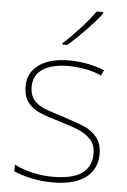

<svg xmlns="http://www.w3.org/2000/svg" viewBox="-55 -806 567 856"><g transform="rotate(5 229.0 -378.0)"><path d="M213 10Q162 10 116.5 0Q71 -10 39 -24V-54Q119 -15 213 -15Q384 -15 384 -134Q384 -171 363.5 -194.5Q343 -218 311 -232Q279 -246 224 -262Q161 -281 129.5 -294.5Q98 -308 77 -334.5Q56 -361 56 -407Q56 -468 105 -503Q154 -538 238 -538Q324 -538 398 -508L387 -483Q359 -497 318.5 -505Q278 -513 238 -513Q165 -513 124 -486Q83 -459 83 -407Q83 -372 99 -351Q115 -330 140 -318.5Q165 -307 211 -293Q216 -292 221 -290Q226 -288 233 -286Q298 -265 330.5 -251.5Q363 -238 387 -209.5Q411 -181 411 -134Q411 -66 360.5 -28Q310 10 213 10ZM372 -759Q344 -723 303 -680.5Q262 -638 224 -606H203V-612Q238 -643 279.5 -688.5Q321 -734 342 -766H372Z"/></g></svg>

Font: Noto Sans UI Thin
Style: Regular
Weight: 250
Designer: Monotype Design Team
Foundry: Monotype Imaging Inc.
Version: Version 1.001